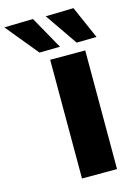

<svg xmlns="http://www.w3.org/2000/svg" viewBox="-287 -1041 784 1114"><g transform="rotate(-15 105.0 -484.0)"><path d="M62 0Q62 -56.5 62 -109.8Q62 -163 62 -230.5V-474Q62 -544.5 62 -599.8Q62 -655 62 -713H272.5Q272.5 -655 272.5 -599.8Q272.5 -544.5 272.5 -474V-230.5Q272.5 -163 272.5 -109.8Q272.5 -56.5 272.5 0ZM13 -769.5Q-12.5 -800.5 -38.8 -832.5Q-65 -864.5 -91.8 -897.2Q-118.5 -930 -146 -963.5L26.5 -967.5Q54.5 -918 81.8 -869.2Q109 -820.5 136.5 -771.5ZM236 -769.5Q215 -800.5 192.8 -832.5Q170.5 -864.5 148.2 -897.2Q126 -930 102.5 -963.5L270 -967.5Q291.5 -918 312.8 -869.8Q334 -821.5 356 -771.5Z"/></g></svg>

Font: Commissioner Thin ExtraBold
Style: Regular
Weight: 800
Version: Version 1.000